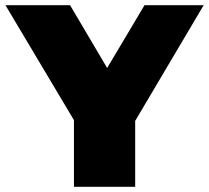

<svg xmlns="http://www.w3.org/2000/svg" viewBox="-20 -720 806 740"><path d="M501 -254V0H265V-257L1 -700H250L393 -458L537 -700H765Z"/></svg>

Font: CMG Sans Black
Style: Regular
Weight: 900
Designer: Julieta Ulanovsky
Foundry: Julieta Ulanovsky
Version: Version 7.200